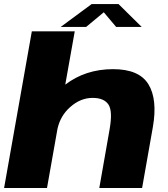

<svg xmlns="http://www.w3.org/2000/svg" viewBox="-22 -942 844 962"><path d="M-1.5 0 137.5 -785H352.5L305 -518Q406.5 -595.5 544.5 -595.5Q675 -595.5 721.5 -520Q768 -444.5 744 -306L690 0H475.5L527 -293Q543.5 -386 521 -418.8Q498.5 -451.5 442 -451.5Q381 -451.5 329 -405Q280.5 -362 266 -296.5L213.5 0ZM282 -807 437 -921.5H572L688 -807H560L498 -880.5L409.5 -807Z"/></svg>

Font: Anybody ExtraExpanded ExtraBold
Style: Italic
Weight: 800
Width: 8
Italic angle: -10°
Designer: Tyler Finck
Foundry: Etcetera Type Company
Version: Version 1.010; ttfautohint (v1.8.3) -l 8 -r 50 -G 200 -x 14 